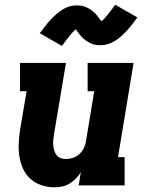

<svg xmlns="http://www.w3.org/2000/svg" viewBox="-20 -787 640 815"><path d="M210 8Q182 8 155.5 -1Q129 -10 109 -28Q89 -46 78 -70.5Q67 -95 62.5 -122Q58 -149 59.5 -178Q61 -207 65 -235L93 -400H65V-520H260L209 -216Q207 -204 206 -192.5Q205 -181 206 -169.5Q207 -158 210.5 -147.5Q214 -137 220.5 -128.5Q227 -120 237.5 -116Q248 -112 260 -112Q275 -112 290 -117Q305 -122 317 -133Q329 -144 336 -158.5Q343 -173 345 -188L380 -400H352V-520H547L481 -120H509V0H314L323 -56Q314 -41 301.5 -28.5Q289 -16 274 -7Q259 2 242.5 5Q226 8 210 8ZM243 -592 149 -646Q159 -659 167.5 -670.5Q176 -682 184.5 -692Q193 -702 201 -710Q209 -718 217 -725Q225 -732 236 -740Q247 -748 258 -753.5Q269 -759 281.5 -761.5Q294 -764 306 -764Q312 -764 317.5 -763.5Q323 -763 328.5 -762Q334 -761 339.5 -759Q345 -757 350 -754.5Q355 -752 359.5 -749.5Q364 -747 368 -744Q372 -741 377 -736.5Q382 -732 386 -728Q390 -724 393 -720Q396 -716 398.5 -712.5Q401 -709 404.5 -705Q408 -701 411 -697Q419 -703 424 -709Q429 -715 436 -723.5Q443 -732 451.5 -743Q460 -754 469 -767L563 -713Q554 -700 545 -688.5Q536 -677 528 -667.5Q520 -658 511.5 -649.5Q503 -641 495.5 -634Q488 -627 476.5 -619Q465 -611 454 -606Q443 -601 431 -598Q419 -595 407 -595Q401 -595 395 -595.5Q389 -596 383.5 -597Q378 -598 372.5 -600Q367 -602 362 -604.5Q357 -607 352.5 -610Q348 -613 344 -615.5Q340 -618 335 -622.5Q330 -627 326.5 -631Q323 -635 319.5 -639Q316 -643 313.5 -646.5Q311 -650 307.5 -654.5Q304 -659 302 -663Q294 -656 288.5 -650Q283 -644 276 -635.5Q269 -627 261 -616.5Q253 -606 243 -592Z"/></svg>

Font: Iosevka Etoile Heavy Oblique
Style: Regular
Weight: 900
Italic angle: -9°
Designer: Belleve Invis
Foundry: Belleve Invis
Version: Version 15.5.2; ttfautohint (v1.8.4)